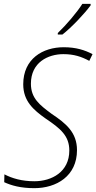

<svg xmlns="http://www.w3.org/2000/svg" viewBox="-20 -970 502 1000"><path d="M281 -798V-790H305C355 -829 421 -900 452 -942V-950H409C382 -907 326 -841 281 -798ZM159 10C274 10 381 -53 381 -188C381 -280 324 -327 249 -377C187 -423 141 -458 141 -534C141 -645 230 -688 310 -688C365 -688 404 -675 445 -653L462 -688C422 -709 376 -724 312 -724C203 -724 101 -664 101 -531C101 -443 155 -397 217 -353C296 -300 341 -262 341 -186C341 -75 250 -26 159 -26C94 -26 43 -41 3 -62L2 -21C39 -4 87 10 159 10Z"/></svg>

Font: Noto Sans SemiCondensed ExtraLight
Style: Italic
Weight: 200
Width: 4
Italic angle: -12°
Designer: Monotype Design Team
Foundry: Monotype Imaging Inc.
Version: Version 2.013